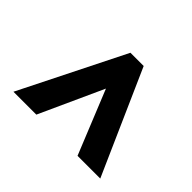

<svg xmlns="http://www.w3.org/2000/svg" viewBox="-137 -792 860 860"><g transform="rotate(-45 293.0 -362.0)"><path d="M45 -231V-87L539 -306V-390L45 -637V-492L348 -354Z"/></g></svg>

Font: Noto Sans Lao UI Blk
Style: Regular
Weight: 900
Designer: Monotype Design Team
Foundry: Monotype Imaging Inc.
Version: Version 2.000